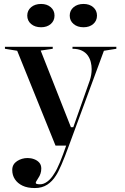

<svg xmlns="http://www.w3.org/2000/svg" viewBox="-20 -737 631 972"><path d="M156 215Q119 215 94 203Q69 191 55.5 170.5Q42 150 42 124Q42 108 48.5 97Q55 86 66.5 78.5Q78 71 91.5 67Q105 63 120 63Q137 63 153 69Q169 75 179 86.5Q189 98 189 116Q189 130 185 142Q181 154 174 164Q168 174 164.5 179.5Q161 185 161 189Q161 196 183 196Q201 196 220 182Q239 168 255 141Q268 122 283.5 84.5Q299 47 315 0H261L67 -480L5 -490V-500H247V-490L186 -481L339 -93H351L435 -331Q439 -343 441.5 -357.5Q444 -372 444 -387Q444 -405 439.5 -423Q435 -441 424.5 -456Q414 -471 395 -480.5Q376 -490 347 -490V-500H569V-490L506 -480L329 0Q308 58 291 97Q274 136 263 152Q245 181 219 198Q193 215 156 215ZM403 -717Q433 -717 452 -700.5Q471 -684 471 -658Q471 -632 452 -615.5Q433 -599 403 -599Q372 -599 352.5 -615.5Q333 -632 333 -658Q333 -684 352.5 -700.5Q372 -717 403 -717ZM188 -717Q218 -717 237 -700.5Q256 -684 256 -658Q256 -632 237 -615.5Q218 -599 188 -599Q157 -599 137.5 -615.5Q118 -632 118 -658Q118 -684 137.5 -700.5Q157 -717 188 -717Z"/></svg>

Font: Kalnia
Style: Regular
Weight: 400
Designer: Frida Medrano
Foundry: Frida Medrano
Version: Version 1.105